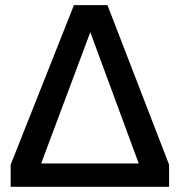

<svg xmlns="http://www.w3.org/2000/svg" viewBox="-20 -718 690 738"><path d="M21 0V-85L264.2 -698.2H393.1L629.9 -85V0ZM138.2 -89.8H513.2L327.1 -594.2Z"/></svg>

Font: Azeret Mono
Style: Regular
Weight: 400
Designer: Martin Vácha
Foundry: Displaay
Version: Version 1.002